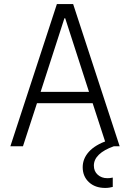

<svg xmlns="http://www.w3.org/2000/svg" viewBox="-20 -720 640 945"><path d="M93 0 162 -212H436L505 0H569L340 -700H260L31 0ZM180 -268 297 -630H301L418 -268ZM535 200V154Q527 156 520 156.5Q513 157 508 157Q480 157 461 140Q442 123 442 95Q442 65 467 41Q492 17 540 0L511 -29Q448 -7 417.5 27Q387 61 387 103Q387 148 417.5 176.5Q448 205 498 205Q509 205 518 203.5Q527 202 535 200Z"/></svg>

Font: CommitMonoV143 ExtLt
Style: Regular
Weight: 200
Monospace: yes
Designer: Eigil Nikolajsen
Foundry: Eigil Nikolajsen
Version: Version 1.143